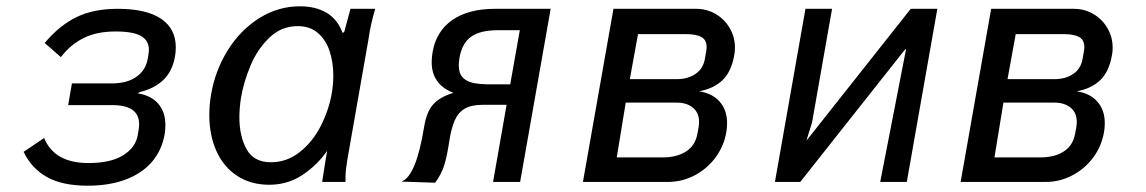

<svg xmlns="http://www.w3.org/2000/svg" viewBox="-20 -578 3640 610"><path d="M55 -95.5 120 -139.5Q137 -99.5 171.8 -79.8Q206.5 -60 261 -60Q331.5 -60 371 -84.5Q410.5 -109 417.5 -148L420 -163Q422 -172.5 422 -183Q422 -244 338 -244H196.5L208.5 -313H335Q383.5 -313 413.2 -333.8Q443 -354.5 449.5 -392L451.5 -404Q453 -412.5 453 -420.5Q453 -449 428.2 -463.5Q403.5 -478 347 -478Q287.5 -478 245.8 -457.2Q204 -436.5 173.5 -396.5L122 -441.5Q168.5 -497 222.8 -523.5Q277 -550 353.5 -550Q445.5 -550 492 -518.2Q538.5 -486.5 538.5 -428Q538.5 -411.5 536 -399Q528 -352.5 499.8 -324.8Q471.5 -297 424 -285.5L417.5 -281.5Q460.5 -274.5 483 -248.2Q505.5 -222 505.5 -180.5Q505.5 -164 503 -151Q494 -100 462.5 -63.5Q431 -27 379 -7.5Q327 12 258.5 12Q179 12 129.8 -15.2Q80.5 -42.5 55 -95.5Z M645 -212.5Q645 -246 650.5 -277Q663.5 -354 703.5 -418.2Q743.5 -482.5 803.5 -520.2Q863.5 -558 933 -558Q982 -558 1017 -537.8Q1052 -517.5 1068.5 -473.5L1073.5 -476L1093.5 -550H1172Q1164 -522 1159.2 -500.8Q1154.5 -479.5 1151 -455L1083.5 -70.5Q1080.5 -52 1079 -38Q1077.5 -24 1077.5 0H1003.5Q1005 -11 1008.8 -33.8Q1012.5 -56.5 1014.5 -70L1019.5 -99Q988.5 -54 941.5 -22.5Q894.5 9 835.5 9Q776.5 9 733.2 -19.5Q690 -48 667.5 -98.2Q645 -148.5 645 -212.5ZM1034 -281Q1039 -311 1039 -337Q1039 -380 1027.2 -415.5Q1015.5 -451 990.2 -473Q965 -495 925.5 -495Q874 -495 836 -458.5Q798 -422 776.2 -370.2Q754.5 -318.5 746 -269.5Q740.5 -234.5 740.5 -206Q740.5 -145 763.5 -103.8Q786.5 -62.5 840.5 -62.5Q891.5 -62.5 932.2 -94.8Q973 -127 998.8 -177.2Q1024.5 -227.5 1034 -281Z M1327.5 -175Q1335 -222 1356 -246Q1377 -270 1420.5 -283Q1351.5 -310 1351.5 -380.5Q1351.5 -396 1354.5 -413Q1366 -479 1417.2 -514.5Q1468.5 -550 1553 -550H1729.5L1632.5 0H1546.5L1589.5 -245H1513.5Q1478 -245 1457 -233Q1436 -221 1424.8 -195.8Q1413.5 -170.5 1407 -127Q1400.5 -83.5 1392 -54.8Q1383.5 -26 1362.5 2.5L1255.5 -1Q1302 -18 1327.5 -175ZM1601 -310 1631.5 -482H1561Q1506 -482 1477 -461.5Q1448 -441 1440 -395Q1437.5 -380 1437.5 -371Q1437.5 -345 1450.2 -331.8Q1463 -318.5 1484.8 -314.2Q1506.5 -310 1540.5 -310Z M1929 -550H2191Q2225.5 -550 2253.8 -533.5Q2282 -517 2298.5 -488.5Q2315 -460 2315 -426.5Q2315 -414 2313 -404Q2304 -351 2276 -323.8Q2248 -296.5 2201 -288Q2244.5 -281 2267.2 -254.2Q2290 -227.5 2290 -187Q2290 -170.5 2287.5 -158Q2280 -114 2253.5 -78Q2227 -42 2187.2 -21Q2147.5 0 2102 0H1832ZM2195.5 -152 2199.5 -173.5Q2201 -182.5 2201 -191Q2201 -219.5 2181.5 -235.8Q2162 -252 2130 -252H1968L1939.5 -78H2087Q2130 -78 2159.2 -96.5Q2188.5 -115 2195.5 -152ZM2219.5 -391 2223.5 -414Q2225 -421.5 2225 -428Q2225 -451 2208.8 -460.2Q2192.5 -469.5 2161 -469.5H2007L1981 -326.5H2130Q2165 -326.5 2189.5 -343Q2214 -359.5 2219.5 -391Z M2539 -550H2623.5L2560 -189L2542 -131L2873.5 -550H2958L2861 0H2776.5L2858.5 -421H2855.5L2522.5 0H2442Z M3129 -550H3391Q3425.5 -550 3453.8 -533.5Q3482 -517 3498.5 -488.5Q3515 -460 3515 -426.5Q3515 -414 3513 -404Q3504 -351 3476 -323.8Q3448 -296.5 3401 -288Q3444.5 -281 3467.2 -254.2Q3490 -227.5 3490 -187Q3490 -170.5 3487.5 -158Q3480 -114 3453.5 -78Q3427 -42 3387.2 -21Q3347.5 0 3302 0H3032ZM3395.5 -152 3399.5 -173.5Q3401 -182.5 3401 -191Q3401 -219.5 3381.5 -235.8Q3362 -252 3330 -252H3168L3139.5 -78H3287Q3330 -78 3359.2 -96.5Q3388.5 -115 3395.5 -152ZM3419.5 -391 3423.5 -414Q3425 -421.5 3425 -428Q3425 -451 3408.8 -460.2Q3392.5 -469.5 3361 -469.5H3207L3181 -326.5H3330Q3365 -326.5 3389.5 -343Q3414 -359.5 3419.5 -391Z"/></svg>

Font: JuliaMono Italic
Style: Regular
Weight: 400
Italic angle: -9°
Monospace: yes
Designer: cormullion
Foundry: corm
Version: Version 0.049; ttfautohint (v1.8.4)